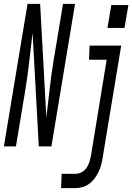

<svg xmlns="http://www.w3.org/2000/svg" viewBox="-58 -755 682 990"><path d="M-38 0 84 -735H149L181 -149Q190 -222 198 -295Q206 -368 218 -441L267 -735H329L207 0H142L110 -586Q101 -513 93 -440Q85 -367 73 -294L24 0ZM496 -611 516 -729H604L584 -611ZM257 215 260 141H333Q349 141 364 132.5Q379 124 388.5 110Q398 96 403 80Q408 64 411 48L492 -447H401L404 -520H567L471 60Q468 79 463 97Q458 115 449.5 132.5Q441 150 429.5 165.5Q418 181 401.5 193Q385 205 366.5 210Q348 215 330 215Z"/></svg>

Font: Iosevka SS04 Extended
Style: Italic
Weight: 400
Width: 7
Italic angle: -9°
Monospace: yes
Designer: Belleve Invis
Foundry: Belleve Invis
Version: Version 19.0.0; ttfautohint (v1.8.4)